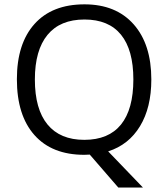

<svg xmlns="http://www.w3.org/2000/svg" viewBox="-20 -693 763 871"><path d="M666.5 -332.5Q666.5 -205.1 615.2 -120.6Q564 -36.1 470.7 -6.3L628.4 157.7H516.6L387.2 8.3L362.3 9.3Q215.8 9.3 136.2 -80.3Q56.6 -169.9 56.6 -333.5Q56.6 -495.1 136.5 -584.2Q216.3 -673.3 363.3 -673.3Q505.9 -673.3 586.2 -582.8Q666.5 -492.2 666.5 -332.5ZM138.2 -332.5Q138.2 -197.8 195.6 -128.2Q252.9 -58.6 362.3 -58.6Q472.7 -58.6 528.8 -127.9Q585 -197.3 585 -332.5Q585 -466.3 529.1 -535.4Q473.1 -604.5 363.3 -604.5Q252.9 -604.5 195.6 -534.9Q138.2 -465.3 138.2 -332.5Z"/></svg>

Font: Bpm'online Open Sans
Style: Regular
Weight: 400
Foundry: Ascender Corporation
Version: Version 1.10